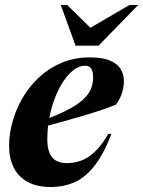

<svg xmlns="http://www.w3.org/2000/svg" viewBox="-20 -738 575 771"><path d="M321.5 -474Q298.5 -474 276.5 -457.5Q254.5 -441 235.2 -412.5Q216 -384 201.2 -346.2Q186.5 -308.5 178.2 -265.8Q170 -223 170 -179Q170 -129 189.5 -106Q209 -83 248.5 -83Q277 -83 304.5 -92.5Q332 -102 359.8 -127.5Q387.5 -153 415 -200.5H427.5Q394 -113.5 355.5 -67.2Q317 -21 274.8 -4Q232.5 13 185 13Q128 13 90.5 -7.8Q53 -28.5 34.8 -65.8Q16.5 -103 16.5 -152Q16.5 -201 30.8 -251.2Q45 -301.5 72.2 -347.5Q99.5 -393.5 139 -429.5Q178.5 -465.5 229 -486.5Q279.5 -507.5 340 -507.5Q393 -507.5 423 -494.2Q453 -481 465.2 -459.5Q477.5 -438 477.5 -413.5Q477.5 -387.5 469.2 -362.8Q461 -338 445 -317.5Q418 -306.5 381.2 -294.2Q344.5 -282 302.5 -269.8Q260.5 -257.5 216.8 -245.5Q173 -233.5 131.5 -223.5L134.5 -247.5Q188.5 -267 226.5 -284.5Q264.5 -302 289.5 -319.2Q314.5 -336.5 328.5 -353.8Q342.5 -371 348.2 -389.5Q354 -408 354 -428Q354 -444 350.2 -454.2Q346.5 -464.5 339.2 -469.2Q332 -474 321.5 -474ZM535 -718 375.5 -554.5H283.5L224 -718H250L361 -608.5H312L500 -718Z"/></svg>

Font: Newsreader 60pt
Style: Bold Italic
Weight: 700
Italic angle: -17°
Designer: Hugues Gentile
Foundry: Production Type
Version: Version 1.003